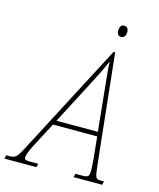

<svg xmlns="http://www.w3.org/2000/svg" viewBox="-185 -956 863 1044"><g transform="rotate(15 246.0 -433.5)"><path d="M383 -803C396 -803 408 -813 408 -838C408 -858 398 -867 384 -867C367 -867 358 -853 358 -832C358 -812 368 -803 383 -803ZM-59 0H121L126 -20H96C54 -20 48 -21 48 -38C48 -50 57 -71 74 -106L148 -247H397L409 -128C411 -112 413 -78 413 -64C413 -24 408 -20 370 -20H335L330 0H491L496 -20H480C449 -20 447 -24 439 -93L373 -714H364L42 -98C3 -23 -2 -20 -40 -20H-54ZM276 -493C310 -557 336 -609 357 -658C359 -610 366 -549 372 -490L394 -272H161Z"/></g></svg>

Font: Noto Serif Condensed Thin
Style: Italic
Weight: 100
Width: 3
Italic angle: -12°
Designer: Monotype Design Team
Foundry: Monotype Imaging Inc.
Version: Version 2.013